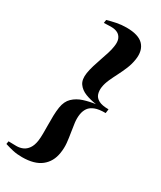

<svg xmlns="http://www.w3.org/2000/svg" viewBox="-234 -904 932 1111"><g transform="rotate(30 231.5 -349.0)"><path d="M265.5 -825Q346.5 -825 379.5 -789.8Q412.5 -754.5 403 -692.5Q398 -658.5 385 -627Q372 -595.5 356.8 -566Q341.5 -536.5 329 -508.8Q316.5 -481 312.5 -454.5Q309 -429.5 315.5 -408.5Q322 -387.5 344.8 -375.2Q367.5 -363 411 -363L407.5 -336Q363.5 -336.5 337.2 -326.2Q311 -316 298.2 -297.8Q285.5 -279.5 281.5 -254.5Q277.5 -228 281 -198.8Q284.5 -169.5 290 -138Q295.5 -106.5 298.8 -73.5Q302 -40.5 296.5 -6Q287 56.5 242.2 91.8Q197.5 127 115.5 127Q81 127 54.5 121Q28 115 -0.5 106L2.5 86.5Q11 86.5 20 86.8Q29 87 38 87.2Q47 87.5 55.5 87.5Q78 87.5 97.5 79Q117 70.5 131 50.5Q145 30.5 150 -2Q153 -23 153.2 -51.2Q153.5 -79.5 153 -110.5Q152.5 -141.5 153.2 -171.8Q154 -202 158 -228Q165 -273 191.2 -298Q217.5 -323 255 -335Q292.5 -347 333 -352.5Q294 -358 260.2 -371Q226.5 -384 208.2 -410Q190 -436 197 -481.5Q201 -506.5 209.5 -534.8Q218 -563 228 -591.5Q238 -620 246.2 -646.2Q254.5 -672.5 257.5 -694.5Q263 -728 254.2 -747.5Q245.5 -767 228 -775.5Q210.5 -784 188 -784Q180 -784 171.5 -783.8Q163 -783.5 154.5 -783.2Q146 -783 137.5 -782.5L140.5 -804Q168 -812 199.8 -818.5Q231.5 -825 265.5 -825Z"/></g></svg>

Font: Merriweather 144pt ExtraBold
Style: Italic
Weight: 800
Italic angle: -7.8°
Version: Version 2.101